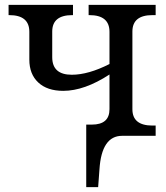

<svg xmlns="http://www.w3.org/2000/svg" viewBox="-20 -556 680 786"><path d="M480 0Q396 0 387.2 137.2L381.8 210H333V-45.9H356Q428.2 -45.9 428.2 -108.9V-251Q325.7 -184.1 238.8 -184.1Q173.3 -184.1 136.7 -218.3Q100.1 -252.4 100.1 -312V-425.8Q100.1 -494.1 18.1 -494.1H15.1V-536.1H278.8V-494.1H275.9Q193.8 -494.1 193.8 -426.8V-321.8Q193.8 -250 273.9 -250Q341.8 -250 428.2 -293.9V-425.8Q428.2 -494.1 346.2 -494.1H342.8V-536.1H617.2V-494.1H604Q522 -494.1 522 -426.8V-108.9Q522 -42 604 -42H617.2V0Z"/></svg>

Font: Noto Serif
Style: Regular
Weight: 400
Designer: Monotype Design team
Foundry: Monotype Imaging Inc.
Version: Version 1.02